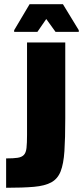

<svg xmlns="http://www.w3.org/2000/svg" viewBox="-20 -889 393 909"><path d="M9 0V-139Q44 -139 63.5 -142Q83 -145 93 -155.5Q103 -166 105.5 -188.5Q108 -211 108 -250V-688H289V-328Q289 -234 285 -173.5Q281 -113 267 -77.5Q253 -42 222.5 -25.5Q192 -9 140.5 -4.5Q89 0 9 0ZM47 -738V-746L120 -869H278L353 -746V-738H243L199 -799L157 -738Z"/></svg>

Font: Saira Condensed Black
Style: Regular
Weight: 900
Width: 3
Designer: Hector Gatti with collaboration of the Omnibus-Type team
Foundry: Omnibus-Type
Version: Version 1.101